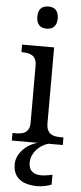

<svg xmlns="http://www.w3.org/2000/svg" viewBox="-65 -794 449 1067"><g transform="rotate(5 160.0 -260.0)"><path d="M36.1 -42Q52.7 -42 67.6 -44.2Q82.5 -46.4 93.8 -53.2Q105 -60.1 111.6 -73.5Q118.2 -86.9 118.2 -108.9V-425.8Q118.2 -447.8 111.6 -461.2Q105 -474.6 93.8 -481.9Q82.5 -489.3 67.6 -491.7Q52.7 -494.1 36.1 -494.1H33.2V-536.1H211.9V-113.8Q211.9 -90.3 218.5 -76.2Q225.1 -62 236.1 -54.4Q247.1 -46.9 262.2 -44.4Q277.3 -42 293.9 -42H307.1V0H22.9V-42ZM104 -698.2Q104 -715.8 108.4 -727.5Q112.8 -739.3 120.6 -746.6Q128.4 -753.9 138.7 -756.8Q148.9 -759.8 161.1 -759.8Q172.9 -759.8 183.1 -756.8Q193.4 -753.9 200.9 -746.6Q208.5 -739.3 213.1 -727.5Q217.8 -715.8 217.8 -698.2Q217.8 -680.7 213.1 -668.9Q208.5 -657.2 200.9 -649.9Q193.4 -642.6 183.1 -639.4Q172.9 -636.2 161.1 -636.2Q148.9 -636.2 138.7 -639.4Q128.4 -642.6 120.6 -649.9Q112.8 -657.2 108.4 -668.9Q104 -680.7 104 -698.2ZM50.3 129.9Q50.3 106.4 60.1 85.4Q69.8 64.5 86.4 47.1Q103 29.8 124.3 17.6Q145.5 5.4 168.5 0H225.6Q210 4.9 193.4 14.6Q176.8 24.4 163.3 38.8Q149.9 53.2 141.1 72.3Q132.3 91.3 132.3 115.2Q132.3 131.8 137.5 143.8Q142.6 155.8 151.9 163.3Q161.1 170.9 173.8 174.6Q186.5 178.2 201.7 178.2Q214.8 178.2 230.5 176Q246.1 173.8 264.6 169.9V224.1Q256.8 228 246.8 231Q236.8 233.9 226.1 235.8Q215.3 237.8 205.3 239Q195.3 240.2 187.5 240.2Q155.8 240.2 130.4 233.6Q105 227.1 87.2 213.6Q69.3 200.2 59.8 179.4Q50.3 158.7 50.3 129.9Z"/></g></svg>

Font: Droid Serif
Style: Regular
Weight: 400
Designer: Monotype Design team
Foundry: Monotype Imaging Inc.
Version: Version 1.03